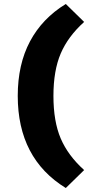

<svg xmlns="http://www.w3.org/2000/svg" viewBox="-20 -751 445 963"><path d="M402 -641Q321 -568 284.5 -482.5Q248 -397 248 -270Q248 -142 284.5 -56.5Q321 29 402 102L310 192Q69 44 69 -270Q69 -428 130.5 -543.5Q192 -659 310 -731Z"/></svg>

Font: Work Sans ExtraBold
Style: Regular
Weight: 800
Designer: Wei Huang
Foundry: Wei Huang
Version: Version 1.500